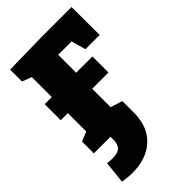

<svg xmlns="http://www.w3.org/2000/svg" viewBox="-281 -804 1143 1143"><g transform="rotate(-45 290.5 -232.5)"><path d="M418 -565H305V-414H442V-279H305V-124L380 -100V-3Q380 114 310 179.5Q240 245 121 245Q79 245 39 237L54 97Q78 100 97 100Q141 100 160.5 82.5Q180 65 180 23V0H40V-100L100 -124V-279H40V-414H100V-582L40 -605V-705L300 -710H562L563 -474H443Z"/></g></svg>

Font: Bitter Pro Black
Style: Regular
Weight: 900
Designer: Sol Matas, and Bitter project Authors
Foundry: Sol Matas
Version: Version 1.010